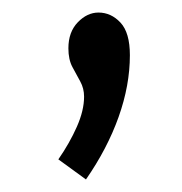

<svg xmlns="http://www.w3.org/2000/svg" viewBox="-20 -118 290 306"><path d="M117 168 73 136Q91 110 102.5 84Q114 58 114 36Q114 23 108 12Q102 1 95.5 -11Q89 -23 89 -41Q89 -67 104 -82.5Q119 -98 137 -98Q157 -98 172 -82Q187 -66 187 -30Q187 18 169 68.5Q151 119 117 168Z"/></svg>

Font: Inconsolata UltraCondensed Bold
Style: Regular
Weight: 700
Width: 1
Monospace: yes
Designer: Raph Levien, Cyreal, Brenton Simpson
Foundry: Raph Levien, Cyreal, Google
Version: Version 3.001; ttfautohint (v1.8.2.53-6de2)